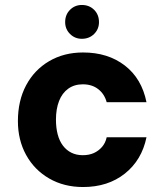

<svg xmlns="http://www.w3.org/2000/svg" viewBox="-20 -740 661 772"><path d="M314 12Q237 12 177.5 -22.5Q118 -57 85 -117Q52 -177 52 -253Q52 -335 85 -397Q118 -459 177.5 -494Q237 -529 314 -529Q414 -529 482 -476.5Q550 -424 569 -329H409Q400 -362 375 -381.5Q350 -401 313 -401Q279 -401 254.5 -383.5Q230 -366 217.5 -334Q205 -302 205 -259Q205 -226 212 -199.5Q219 -173 233 -154.5Q247 -136 267 -126Q287 -116 313 -116Q338 -116 357 -124.5Q376 -133 390 -149Q404 -165 409 -188H569Q550 -96 482 -42Q414 12 314 12ZM309 -584Q281 -584 261.5 -603.5Q242 -623 242 -651Q242 -681 261.5 -700.5Q281 -720 309 -720Q339 -720 358.5 -700.5Q378 -681 378 -651Q378 -623 358.5 -603.5Q339 -584 309 -584Z"/></svg>

Font: DM Sans 11pt Black
Style: Regular
Weight: 900
Version: Version 4.004;gftools[0.9.30]